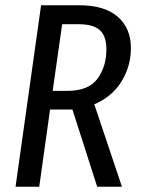

<svg xmlns="http://www.w3.org/2000/svg" viewBox="-20 -709 538 729"><path d="M338 -313 443 0H349L255 -293H170L129 0H39L136 -689H281Q377 -689 427 -645.5Q477 -602 477 -526Q477 -458 441.5 -400Q406 -342 338 -313ZM236 -364Q316 -364 350 -410Q384 -456 384 -522Q384 -572 359 -594.5Q334 -617 280 -617H216L180 -364Z"/></svg>

Font: Fira Sans Compressed
Style: Italic
Weight: 400
Width: 1
Italic angle: -8°
Designer: bBox Type GmbH & Carrois Corporate GbR & Edenspiekermann AG
Foundry: bBox Type GmbH & Carrois Corporate GbR & Edenspiekermann AG
Version: Version 4.301